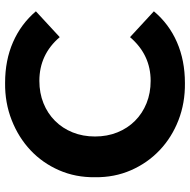

<svg xmlns="http://www.w3.org/2000/svg" viewBox="-16 -736 764 773"><g transform="rotate(-90 366.5 -350.0)"><path d="M39 -350Q38 -428 67 -494.5Q96 -561 147.5 -609.5Q199 -658 269 -685.5Q339 -713 419 -712Q510 -712 583 -680Q656 -648 707 -588L603 -492Q533 -574 427 -574Q378 -574 337 -557.5Q296 -541 266 -511Q236 -481 219.5 -440Q203 -399 203 -350Q203 -301 219.5 -260Q236 -219 266 -189Q296 -159 337 -142.5Q378 -126 427 -126Q532 -126 603 -209L707 -113Q656 -52 582.5 -20Q509 12 418 12Q338 13 268.5 -14Q199 -41 147.5 -90Q96 -139 67 -205.5Q38 -272 39 -350Z"/></g></svg>

Font: CMG Sans
Style: Bold
Weight: 700
Designer: Julieta Ulanovsky
Foundry: Julieta Ulanovsky
Version: Version 7.200